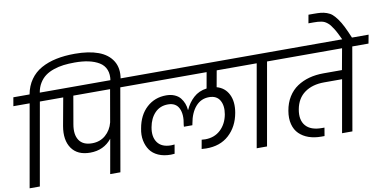

<svg xmlns="http://www.w3.org/2000/svg" viewBox="-88 -1268 3102 1537"><g transform="rotate(-10 1463.5 -499.0)"><path d="M242.2 -669.9 124 0H41L159.2 -669.9H26.9L39.1 -740.2H170.9Q183.6 -808.1 219 -858.4Q254.4 -908.7 308.8 -939Q363.3 -969.2 431.6 -983.6Q500 -998 584 -998Q696.3 -998 773.9 -969.5Q851.6 -940.9 888.4 -881.1Q925.3 -821.3 910.2 -734.9L907.2 -719.2H825.2L827.1 -732.9Q836.4 -786.1 820.8 -825Q805.2 -863.8 768.3 -886Q731.4 -908.2 682.4 -918.7Q633.3 -929.2 570.8 -929.2Q521 -929.2 479.5 -924.1Q438 -918.9 398.7 -905.5Q359.4 -892.1 330.8 -871.1Q302.2 -850.1 281.7 -816.9Q261.2 -783.7 253.9 -740.2H384.8L373 -669.9Z M597.2 -268.1Q661.6 -268.1 706.5 -307.1Q751.5 -346.2 767.1 -407.2L813 -669.9H514.2L475.1 -444.8Q460.4 -362.3 491.7 -315.2Q522.9 -268.1 597.2 -268.1ZM319.8 -669.9 332 -740.2H1040L1027.8 -669.9H896L778.8 0H695.8L745.1 -278.8Q679.2 -196.8 568.8 -196.8Q465.8 -196.8 418.7 -264.6Q371.6 -332.5 391.1 -444.8L432.1 -669.9Z M1766.6 -309.1Q1747.1 -199.7 1674.6 -133.5Q1602.1 -67.4 1487.8 -68.8Q1474.1 -68.8 1451.7 -70.8L1464.8 -144Q1482.4 -142.1 1493.7 -142.1Q1568.8 -142.1 1618.7 -188.7Q1668.5 -235.4 1682.6 -312Q1694.3 -380.9 1668.7 -425Q1643.1 -469.2 1581.5 -469.2Q1515.6 -469.2 1472.4 -419.7Q1429.2 -370.1 1414.6 -286.1L1411.6 -271H1342.8L1343.8 -286.1Q1360.4 -368.7 1336.2 -418.9Q1312 -469.2 1247.6 -469.2Q1182.6 -469.2 1141.1 -426Q1099.6 -382.8 1086.9 -312Q1072.8 -235.8 1106.2 -189Q1139.6 -142.1 1216.8 -142.1Q1225.1 -142.1 1244.6 -144L1231.9 -70.8Q1207.5 -68.8 1201.7 -68.8Q1143.6 -68.8 1100.3 -88.1Q1057.1 -107.4 1033.7 -140.9Q1010.3 -174.3 1001.2 -219.5Q992.2 -264.6 1002.9 -316.9Q1021.5 -423.3 1087.2 -483.2Q1152.8 -543 1245.6 -543Q1284.2 -543 1313.7 -530.3Q1343.3 -517.6 1360.4 -496.1Q1377.4 -474.6 1386.7 -450Q1396 -425.3 1397.9 -397.9H1399.9Q1423.8 -453.1 1467.3 -492.9Q1510.7 -532.7 1574.7 -541L1597.7 -669.9H968.8L981.9 -740.2H1939L1925.8 -669.9H1679.7L1655.8 -537.1Q1721.7 -519 1752 -458.3Q1782.2 -397.5 1766.6 -309.1Z M1886.7 0 2004.9 -669.9H1872.6L1884.8 -740.2H2231.4L2219.7 -669.9H2088.9L1970.7 0Z M2166.5 -669.9 2178.7 -740.2H2926.8L2913.6 -669.9H2781.7L2664.6 0H2580.6L2655.8 -425.8H2509.8Q2414.1 -425.8 2351.3 -380.9Q2288.6 -335.9 2272.5 -248Q2257.3 -163.1 2297.9 -116Q2338.4 -68.8 2428.7 -68.8H2449.7L2438.5 -2H2412.6Q2356 -2 2310.8 -17.8Q2265.6 -33.7 2234.4 -64.2Q2203.1 -94.7 2190.7 -142.6Q2178.2 -190.4 2188.5 -251Q2199.2 -314.5 2229 -362.3Q2258.8 -410.2 2302.7 -439.5Q2346.7 -468.8 2400.6 -483.4Q2454.6 -498 2517.6 -498H2667.5L2698.7 -669.9Z M2714.4 -735.8Q2699.7 -767.1 2688 -790.3Q2676.3 -813.5 2664.3 -832.3Q2652.3 -851.1 2642.6 -863.5Q2632.8 -876 2620.8 -885.5Q2608.9 -895 2598.4 -900.1Q2587.9 -905.3 2573 -908.2Q2558.1 -911.1 2544.2 -912.1Q2530.3 -913.1 2510.3 -913.1H2468.3L2480.5 -981H2521.5Q2558.1 -981 2581.1 -978.8Q2604 -976.6 2629.2 -967.8Q2654.3 -959 2671.9 -943.6Q2689.5 -928.2 2710 -900.1Q2730.5 -872.1 2750 -832.8Q2769.5 -793.5 2793.5 -735.8Z"/></g></svg>

Font: Poppins
Style: Italic
Weight: 400
Italic angle: -10°
Designer: Ninad Kale (Devanagari), Jonny Pinhorn (Latin)
Foundry: Indian Type Foundry
Version: Version 3.200;PS 1.000;hotconv 16.6.54;makeotf.lib2.5.65590